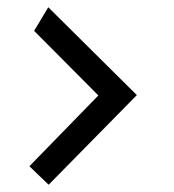

<svg xmlns="http://www.w3.org/2000/svg" viewBox="-20 -554 479 529"><path d="M61 -96 251 -291 74 -469 113 -534 357 -292 114 -45Z"/></svg>

Font: Ekushey Kolom
Style: Bold
Weight: 700
Designer: Al Mamun Sumon
Foundry: Al Mamun Sumon
Version: Version 1.0